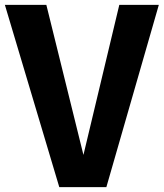

<svg xmlns="http://www.w3.org/2000/svg" viewBox="-30 -767 671 787"><path d="M621 -747H459L312 -132L160 -747H-10L213 0H406Z"/></svg>

Font: Glow Sans SC Normal
Style: Bold
Weight: 700
Designer: Ryoko NISHIZUKA (kana, bopomofo & ideographs); Paul D. Hunt (Latin, Greek & Cyrillic); Sandoll Communications, Soo-young
Version: Version 0.93